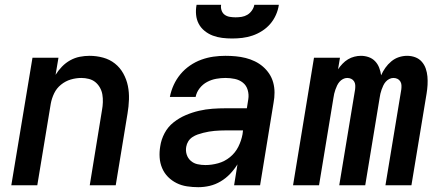

<svg xmlns="http://www.w3.org/2000/svg" viewBox="-20 -770 1840 798"><path d="M27 0 115 -530H223L211 -459Q222 -477 237.5 -493Q253 -509 272 -519.5Q291 -530 311.5 -534Q332 -538 352 -538Q381 -538 408.5 -530.5Q436 -523 457.5 -506Q479 -489 492.5 -464.5Q506 -440 511.5 -413Q517 -386 516 -356.5Q515 -327 510 -298L461 0H353L404 -313Q407 -329 407.5 -345.5Q408 -362 405.5 -377Q403 -392 395.5 -405.5Q388 -419 376.5 -428.5Q365 -438 349.5 -442Q334 -446 318 -446Q296 -446 274 -439.5Q252 -433 233.5 -418Q215 -403 205 -382Q195 -361 191 -339L135 0Z M804 8Q781 8 757.5 4.5Q734 1 714 -9Q694 -19 678.5 -34.5Q663 -50 654 -71Q645 -92 643.5 -115.5Q642 -139 646 -162Q650 -190 664 -216.5Q678 -243 701.5 -261.5Q725 -280 752 -291.5Q779 -303 807 -309.5Q835 -316 863 -318Q891 -320 918 -320H1006L1012 -358Q1015 -377 1009.5 -396Q1004 -415 989.5 -426.5Q975 -438 956 -442Q937 -446 917 -446Q898 -446 878.5 -442.5Q859 -439 841 -429.5Q823 -420 810 -403.5Q797 -387 793 -367H686Q691 -393 702 -417Q713 -441 730 -461.5Q747 -482 769.5 -497.5Q792 -513 817 -522Q842 -531 867 -534.5Q892 -538 917 -538Q939 -538 960 -536Q981 -534 1001 -529Q1021 -524 1039.5 -515Q1058 -506 1073 -493Q1088 -480 1099 -463.5Q1110 -447 1115.5 -427Q1121 -407 1121 -385.5Q1121 -364 1117 -343L1061 0H953L967 -87Q954 -66 936.5 -47.5Q919 -29 897 -16Q875 -3 851.5 2.5Q828 8 804 8Q804 8 804 8Q804 8 804 8ZM834 -84Q860 -84 887 -91.5Q914 -99 936 -117Q958 -135 970.5 -160Q983 -185 988 -212L990 -228H918Q907 -228 895 -227.5Q883 -227 871.5 -226Q860 -225 848.5 -223Q837 -221 825 -218Q813 -215 801.5 -211Q790 -207 779.5 -200Q769 -193 762.5 -182.5Q756 -172 754 -160Q751 -143 756 -127.5Q761 -112 773 -101.5Q785 -91 801 -87.5Q817 -84 834 -84ZM945 -610Q924 -610 903.5 -612.5Q883 -615 864.5 -622Q846 -629 830.5 -641.5Q815 -654 806 -671Q797 -688 795 -708.5Q793 -729 797 -750H899Q897 -738 901 -726.5Q905 -715 914 -708.5Q923 -702 935 -700Q947 -698 959 -698Q972 -698 984.5 -700Q997 -702 1008 -708.5Q1019 -715 1027 -726.5Q1035 -738 1037 -750H1139Q1136 -729 1127 -708.5Q1118 -688 1103.5 -671Q1089 -654 1069.5 -641.5Q1050 -629 1029 -622Q1008 -615 987 -612.5Q966 -610 945 -610Z M1198 0 1285 -530H1393L1385 -482Q1393 -494 1403.5 -505Q1414 -516 1426.5 -523.5Q1439 -531 1453 -534.5Q1467 -538 1480 -538Q1497 -538 1512.5 -532.5Q1528 -527 1539 -515.5Q1550 -504 1556 -488.5Q1562 -473 1564 -457Q1571 -473 1581.5 -488Q1592 -503 1606.5 -515Q1621 -527 1638 -532.5Q1655 -538 1672 -538Q1672 -538 1672 -538Q1672 -538 1672 -538Q1690 -538 1706 -532Q1722 -526 1733 -513.5Q1744 -501 1749.5 -485Q1755 -469 1756.5 -452Q1758 -435 1757 -417Q1756 -399 1753 -381L1690 0H1582L1648 -399Q1649 -408 1648.5 -416.5Q1648 -425 1643.5 -432Q1639 -439 1631.5 -442.5Q1624 -446 1615 -446Q1606 -446 1597.5 -441.5Q1589 -437 1583 -430Q1577 -423 1573 -414.5Q1569 -406 1566 -397.5Q1563 -389 1561 -380.5Q1559 -372 1558 -364L1498 0H1390L1456 -399Q1457 -408 1456.5 -416.5Q1456 -425 1451.5 -432Q1447 -439 1439.5 -442.5Q1432 -446 1423 -446Q1414 -446 1405.5 -441.5Q1397 -437 1391 -430Q1385 -423 1381 -414.5Q1377 -406 1374 -397.5Q1371 -389 1369 -380.5Q1367 -372 1366 -364L1306 0Z"/></svg>

Font: Iosevka Curly SmBdExObl
Style: Regular
Weight: 600
Width: 7
Italic angle: -9°
Monospace: yes
Designer: Belleve Invis
Foundry: Belleve Invis
Version: Version 11.1.0; ttfautohint (v1.8.3)